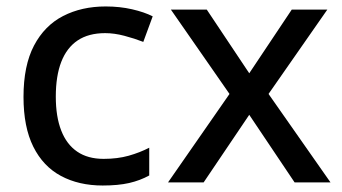

<svg xmlns="http://www.w3.org/2000/svg" viewBox="-20 -568 1065 598"><path d="M299.8 9.8Q225.6 9.8 169.9 -20Q114.3 -49.8 83.7 -111.1Q53.2 -172.4 53.2 -266.1Q53.2 -363.8 85.9 -426Q118.7 -488.3 176.5 -518.1Q234.4 -547.9 309.1 -547.9Q353 -547.9 391.4 -539.1Q429.7 -530.3 455.6 -517.1L426.3 -437.5Q398.9 -448.2 367.4 -456.5Q335.9 -464.8 307.6 -464.8Q255.9 -464.8 221.9 -442.1Q188 -419.4 170.9 -375.5Q153.8 -331.5 153.8 -267.1Q153.8 -204.6 170.7 -161.4Q187.5 -118.2 220.5 -95.7Q253.4 -73.2 302.7 -73.2Q346.2 -73.2 380.9 -83Q415.5 -92.8 444.8 -107.9V-21.5Q416.5 -5.9 382.3 2Q348.1 9.8 299.8 9.8Z M694.8 -275.4 512.2 -538.1H624L756.3 -339.8L888.7 -538.1H999.5L816.4 -275.4L1009.3 0H897.5L756.3 -210.4L614.3 0H503.4Z"/></svg>

Font: Open Sans Medium
Style: Regular
Weight: 500
Designer: Monotype Design Team
Foundry: Monotype Imaging Inc.
Version: Version 3.000